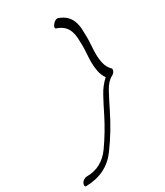

<svg xmlns="http://www.w3.org/2000/svg" viewBox="-333 -802 881 1023"><g transform="rotate(-30 107.5 -290.5)"><path d="M-115 135Q-124 135 -124 128Q-124 111 -111.5 101.5Q-99 92 -89 92Q-41 92 -3.5 71.5Q34 51 61 13Q88 -25 112 -65Q136 -105 157 -147Q182 -198 206 -242Q230 -286 264 -316Q248 -339 242.5 -366.5Q237 -394 237 -424Q237 -448 239 -473.5Q241 -499 241 -523Q241 -548 239.5 -571Q238 -594 231 -613.5Q224 -633 209 -648Q194 -663 166 -673Q160 -674 160 -680Q160 -691 172.5 -703.5Q185 -716 196 -716H200Q231 -705 248 -688Q265 -671 273 -649Q281 -627 282.5 -602Q284 -577 284 -549Q284 -524 282 -499Q280 -474 280 -449Q280 -417 287 -389Q294 -361 314 -341Q317 -339 317 -334Q316 -315 294 -304Q266 -289 243 -246.5Q220 -204 195 -153Q170 -102 141 -54Q112 -6 78 40Q10 132 -115 135Z"/></g></svg>

Font: Discipuli Britannica
Style: Regular
Weight: 400
Designer: Peter Wiegel
Foundry: Peter Wiegel
Version: Version 0.001 2009